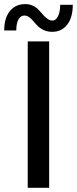

<svg xmlns="http://www.w3.org/2000/svg" viewBox="-57 -894 366 914"><path d="M75 0V-697H177V0ZM-37 -749Q-37 -808 -10 -841.2Q17 -874.5 63.5 -874.5Q83.5 -874.5 100 -866.5Q116.5 -858.5 127.5 -846.8Q138.5 -835 148.2 -823.5Q158 -812 169.5 -804Q181 -796 193 -796Q208.5 -796 219 -816.5Q229.5 -837 229.5 -871H289.5Q289.5 -811 263 -776.8Q236.5 -742.5 191.5 -742.5Q169.5 -742.5 152 -750.5Q134.5 -758.5 123.2 -769.8Q112 -781 102.5 -792.5Q93 -804 82.2 -812Q71.5 -820 59 -820Q41 -820 30.8 -801.2Q20.5 -782.5 20.5 -749Z"/></svg>

Font: HK Grotesk Medium
Style: Regular
Weight: 500
Designer: Alfredo Marco Pradil
Foundry: Hanken Design Co.
Version: Version 3.001;FEAKit 1.0